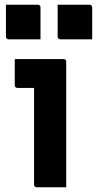

<svg xmlns="http://www.w3.org/2000/svg" viewBox="-20 -786 407 806"><path d="M123 -11Q123 -38 123 -78.5Q123 -119 123 -166Q123 -213 123 -260Q123 -307 123 -348Q123 -389 123 -417H116Q110 -417 102.5 -417Q95 -417 86.5 -417Q78 -417 69.5 -417Q61 -417 53 -417Q48 -417 45 -420Q42 -423 42 -428Q42 -455 42 -483Q42 -511 42 -538Q59 -538 80.5 -538Q102 -538 126 -538Q150 -538 173 -538Q196 -538 215.5 -538Q235 -538 247 -538Q251 -538 253 -536.5Q255 -535 256.5 -533Q258 -531 258 -527Q258 -480 258 -424.5Q258 -369 258 -312Q258 -255 258 -200Q258 -145 258 -97Q258 -82 258 -65.5Q258 -49 258 -33Q258 -17 258 0Q225 0 196.5 0Q168 0 134 0Q129 0 126 -3Q123 -6 123 -11ZM5 -766Q38 -766 72 -766Q106 -766 139 -766Q143 -766 145 -764.5Q147 -763 148.5 -761Q150 -759 150 -755V-621Q117 -621 83 -621Q49 -621 16 -621Q13 -621 10.5 -622.5Q8 -624 6.5 -626.5Q5 -629 5 -632ZM222 -766Q255 -766 289 -766Q323 -766 356 -766Q360 -766 362 -764.5Q364 -763 365.5 -761Q367 -759 367 -755V-621Q334 -621 300 -621Q266 -621 233 -621Q230 -621 227.5 -622.5Q225 -624 223.5 -626.5Q222 -629 222 -632Z"/></svg>

Font: Recursive
Style: Bold
Weight: 700
Version: Version 1.085